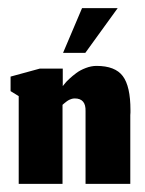

<svg xmlns="http://www.w3.org/2000/svg" viewBox="-20 -452 356 472"><path d="M135 -322H189.7L269.3 -432H181.7ZM133.7 0V-194.3Q134.3 -195 136.2 -196.5Q138 -198 138.8 -198.7Q139.7 -199.3 141.5 -200.8Q143.3 -202.3 144.3 -203Q145.3 -203.7 147 -204.8Q148.7 -206 150 -206.5Q151.3 -207 153.2 -207.8Q155 -208.7 156.5 -209Q158 -209.3 159.8 -209.7Q161.7 -210 163.7 -210Q191.3 -210 190.3 -178.7V0H300.3V-169Q300.3 -171.3 300.7 -175.3Q300.7 -179.3 300.7 -181.3Q300.7 -240 281.8 -265Q263 -290 217.3 -290Q204.3 -290 190.8 -284.8Q177.3 -279.7 167.7 -272.5Q158 -265.3 150.2 -258Q142.3 -250.7 138.3 -245.3L134.3 -240.3V-283.3H77.7L6 -263.7V-228L26 -215.7V0Z"/></svg>

Font: Jomhuria
Style: Regular
Weight: 400
Designer: Arabic design by Kourosh Beigpour, Latin design by Eben Sorkin, engineering by Lasse Fister and Khaled Hosney
Version: Version 1.0000